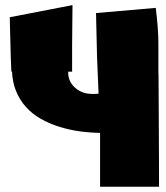

<svg xmlns="http://www.w3.org/2000/svg" viewBox="-20 -714 642 741"><path d="M356.9 -437.5 354.5 -495.1 350.6 -663.6 581.1 -683.6Q591.8 -598.6 591.3 -539.1Q590.8 -488.3 591.3 -437.5Q591.8 -428.7 591.8 -419.9Q592.3 -363.8 592.5 -311Q592.8 -258.3 593 -206.3Q593.3 -154.3 593.5 -101.6Q593.8 -48.8 593.8 6.8H366.2V-201.2Q327.1 -201.7 286.6 -207.3Q246.1 -212.9 208.3 -224.9Q170.4 -236.8 137.2 -255.6Q104 -274.4 79.3 -302Q54.7 -329.6 40.5 -366.2Q28.3 -397.9 26.4 -437.5H23.9L21.5 -495.1L17.6 -647.5L259.8 -694.3Q258.8 -598.6 258.3 -539.1Q257.8 -488.3 258.3 -437.5H243.2V-433.6Q243.2 -415 250.7 -400.1Q258.3 -385.3 271 -374.3Q283.7 -363.3 300 -357.4Q316.4 -351.6 334 -351.6Q340.8 -351.6 347.2 -351.6Q353.5 -351.6 360.4 -352.5Z"/></svg>

Font: Luckiest Guy RUS-BEL-UKR
Style: Regular
Weight: 400
Designer: Astigmatic (AOETI)
Foundry: Astigmatic (AOETI)
Version: Version 1.00 March 11, 2019, initial release